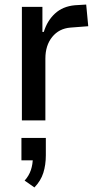

<svg xmlns="http://www.w3.org/2000/svg" viewBox="-20 -528 434 842"><path d="M76 0V-498H166V-388H172Q187 -437 221 -468.5Q255 -500 308 -505L358 -508L367 -413L289 -407Q239 -403 209 -366Q179 -329 179 -271V0ZM131 294 88 264Q107 243 115.5 217.5Q124 192 124 163L140 175H74V77H181V153Q181 195 170 230Q159 265 131 294Z"/></svg>

Font: Nunito Sans 7pt Condensed SemiBold
Style: Regular
Weight: 600
Width: 3
Designer: Vernon Adams
Foundry: Vernon Adams
Version: Version 3.101;gftools[0.9.27]